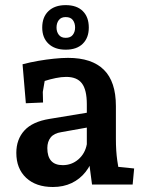

<svg xmlns="http://www.w3.org/2000/svg" viewBox="-20 -738 579 768"><path d="M191.5 10Q123.9 10 84.6 -26.7Q45.3 -63.5 45.3 -126.5Q45.3 -180.5 77.5 -215.9Q109.7 -251.4 178 -262.4L342.2 -289.5V-230.3L225.6 -209.5Q196.3 -205.1 182.8 -188.4Q169.3 -171.6 169.3 -145.6Q169.3 -112.1 184.6 -94.7Q200 -77.4 230.9 -77.4Q266.7 -77.4 293.5 -100.5Q320.3 -123.7 327.3 -161V-321.1Q327.3 -378.5 307.7 -404.4Q288.2 -430.4 244.6 -430.4Q225.5 -430.4 202.8 -425.7Q180.1 -421.1 159.7 -414.4Q139.4 -407.7 128.4 -402.3L167 -462.5L151.2 -370.3L152.2 -328L83.4 -325L70.2 -480.9Q100.2 -488.9 132.7 -494.5Q165.3 -500.2 196.2 -503.3Q227.2 -506.5 252.1 -506.5Q347.5 -506.5 395.5 -458.9Q443.6 -411.4 443.6 -313.7V-182.5Q443.6 -133.6 449.1 -95.7Q454.6 -57.7 458.6 -36.2L402.7 -75.7L516.6 -64.1L510.6 0H348.1L331.3 -127L355.6 -117.9Q345.4 -79.7 322.5 -50.5Q299.5 -21.4 266.5 -5.7Q233.4 10 191.5 10ZM242.7 -539.3Q199 -539.3 174 -563.1Q148.9 -586.9 148.9 -627.7Q148.9 -669.9 174 -693.7Q199 -717.5 242.7 -717.5Q287.1 -717.5 311.1 -693.7Q335.2 -669.9 335.2 -627.7Q335.2 -586.9 311.1 -563.1Q287.1 -539.3 242.7 -539.3ZM242.7 -586.7Q262.3 -586.7 271.3 -598.7Q280.4 -610.6 280.4 -627.7Q280.4 -645.8 271.3 -657.8Q262.3 -669.7 242.7 -669.7Q224.5 -669.7 215.3 -657.8Q206.1 -645.8 206.1 -627.7Q206.1 -610.6 215.3 -598.7Q224.5 -586.7 242.7 -586.7Z"/></svg>

Font: Andada Pro
Style: Regular
Weight: 400
Designer: Carolina Giovagnoli
Foundry: Huerta Tipografica
Version: Version 3.003